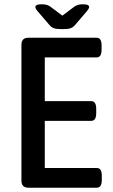

<svg xmlns="http://www.w3.org/2000/svg" viewBox="-20 -876 526 896"><path d="M113 0Q80 0 80 -33V-667Q80 -700 113 -700H431Q454 -700 454 -664V-644Q454 -608 431 -608H189V-404H406Q429 -404 429 -368V-348Q429 -312 406 -312H189V-92H432Q455 -92 455 -56V-36Q455 0 432 0ZM367 -856Q383 -856 389.5 -852.5Q396 -849 396 -843Q396 -835 378 -815L330 -759Q321 -748 308.5 -744Q296 -740 271 -740Q245 -740 232.5 -744Q220 -748 211 -759L163 -815Q145 -834 145 -843Q145 -849 151.5 -852.5Q158 -856 174 -856Q186 -856 195.5 -854Q205 -852 215 -845L271 -803L327 -845Q336 -851 345 -853.5Q354 -856 367 -856Z"/></svg>

Font: Asap Semi Condensed Medium
Style: Regular
Weight: 500
Width: 4
Designer: Pablo Cosgaya
Foundry: Omnibus-Type
Version: Version 3.001; ttfautohint (v1.8.4.7-5d5b)